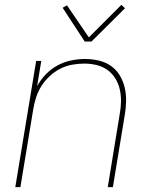

<svg xmlns="http://www.w3.org/2000/svg" viewBox="-20 -771 640 791"><path d="M43 0 129 -520H150L133 -416Q147 -442 168.5 -464.5Q190 -487 217 -501.5Q244 -516 273 -522Q302 -528 330 -528Q359 -528 387 -521.5Q415 -515 437 -499.5Q459 -484 473 -461Q487 -438 493.5 -411Q500 -384 499.5 -355Q499 -326 494 -297L445 0H424L473 -300Q478 -326 478.5 -352Q479 -378 473.5 -402.5Q468 -427 455 -448Q442 -469 422.5 -483Q403 -497 378 -503Q353 -509 327 -509Q303 -509 277.5 -504.5Q252 -500 228.5 -488Q205 -476 185 -457.5Q165 -439 151 -417Q137 -395 129 -370.5Q121 -346 117 -321L64 0ZM329 -600 238 -739 256 -749 346 -617 480 -751 495 -737 357 -600Z"/></svg>

Font: Iosevka Aile Thin
Style: Italic
Weight: 100
Italic angle: -9°
Designer: Belleve Invis
Foundry: Belleve Invis
Version: Version 31.1.0; ttfautohint (v1.8.4)